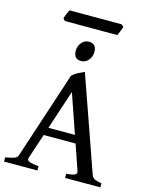

<svg xmlns="http://www.w3.org/2000/svg" viewBox="-140 -1061 887 1148"><g transform="rotate(15 303.0 -487.5)"><path d="M188 -214.8 136.2 -59.1Q131.3 -43.9 148.9 -37.1Q166.5 -30.3 206.5 -25.9V0H0V-25.9Q33.2 -31.7 52.2 -38.1Q71.3 -44.4 76.2 -59.1L253.9 -599.1Q269 -613.8 290 -624.8Q311 -635.7 328.1 -643.1L533.2 -59.1Q538.1 -45.4 551.3 -37.6Q564.5 -29.8 596.2 -25.9V0H377.9V-25.9Q415.5 -28.3 429.9 -35.6Q444.3 -43 439 -59.1L385.3 -214.8ZM368.2 -263.7 284.2 -506.8 204.1 -263.7ZM352.5 -772.9Q352.5 -742.7 334 -721.2Q315.4 -699.7 289.1 -699.7Q242.7 -699.7 242.7 -751Q242.7 -781.2 261.2 -802.5Q279.8 -823.7 305.2 -823.7Q352.5 -823.7 352.5 -772.9ZM480.5 -961.9Q478 -951.2 470.2 -932.9Q462.4 -914.6 458.5 -905.8H133.8L121.6 -918.9Q124 -929.7 131.6 -947.5Q139.2 -965.3 144 -974.6H467.8Z"/></g></svg>

Font: Gentium Book Plus
Style: Regular
Weight: 400
Designer: Victor Gaultney, Annie Olsen, Iska Routamaa, Becca Hirsbrunner
Foundry: SIL International
Version: Version 6.101